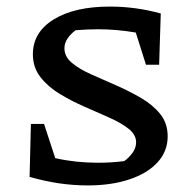

<svg xmlns="http://www.w3.org/2000/svg" viewBox="-20 -555 594 584"><path d="M247 9Q203 9 159 2.5Q115 -4 70 -17L74 -178H114L148 -74Q179 -67 211.5 -63.5Q244 -60 278 -60Q320 -60 358 -65Q372 -75 383 -90Q394 -105 394 -122Q394 -145 371.5 -163Q349 -181 313 -197Q277 -213 237 -230.5Q197 -248 161.5 -269.5Q126 -291 103 -320.5Q80 -350 80 -390Q80 -457 143.5 -496Q207 -535 314 -535Q393 -535 469 -514L464 -358H424L393 -456Q335 -466 278 -466Q245 -466 210 -463Q195 -452 185.5 -438Q176 -424 176 -408Q176 -383 198.5 -364Q221 -345 257 -329Q293 -313 333 -295.5Q373 -278 409 -257Q445 -236 467.5 -208Q490 -180 490 -140Q490 -95 459.5 -61.5Q429 -28 374 -9.5Q319 9 247 9Z"/></svg>

Font: Piazzolla SC Medium
Style: Regular
Weight: 500
Designer: Juan Pablo del Peral
Foundry: Huerta Tipografica
Version: Version 1.330